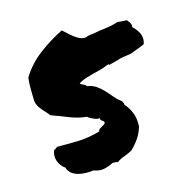

<svg xmlns="http://www.w3.org/2000/svg" viewBox="-128 -836 917 948"><g transform="rotate(-20 330.5 -362.0)"><path d="M616.2 -656.2Q622.1 -648.4 627.9 -636.7Q633.8 -625 628.9 -615.2Q646.5 -597.7 656.7 -572.3Q667 -546.9 654.3 -516.6Q631.8 -508.8 614.7 -504.4Q597.7 -500 578.1 -494.1Q541 -492.2 531.7 -491.2Q522.5 -490.2 517.6 -489.3Q512.7 -488.3 502.4 -485.8Q492.2 -483.4 458 -478.5Q458 -482.4 457.5 -483.4Q457 -484.4 455.6 -483.4Q454.1 -482.4 452.6 -481.4Q451.2 -480.5 448.2 -481.4Q428.7 -474.6 409.2 -471.2Q389.6 -467.8 370.1 -464.8Q350.6 -461.9 331.1 -457.5Q311.5 -453.1 291 -443.4Q293 -438.5 296.9 -436Q300.8 -433.6 305.2 -431.2Q309.6 -428.7 313.5 -425.8Q317.4 -422.9 319.3 -418Q346.7 -411.1 364.7 -396Q382.8 -380.9 397.5 -361.8Q412.1 -342.8 425.8 -323.2Q439.5 -303.7 458 -288.1Q458 -282.2 460.9 -279.3Q463.9 -276.4 461.9 -268.6Q479.5 -246.1 489.3 -214.8Q499 -183.6 493.2 -142.6Q480.5 -111.3 462.9 -89.4Q445.3 -67.4 417 -43.9Q394.5 -34.2 373 -28.8Q351.6 -23.4 335 -12.7Q327.1 -17.6 320.8 -17.1Q314.5 -16.6 309.6 -18.6Q287.1 -8.8 261.7 -5.4Q236.3 -2 208 -15.6Q187.5 -14.6 166.5 -17.1Q145.5 -19.5 127.9 -26.4Q110.4 -33.2 98.1 -45.4Q85.9 -57.6 82 -76.2Q59.6 -94.7 52.7 -122.6Q45.9 -150.4 59.6 -176.8Q65.4 -178.7 68.8 -180.2Q72.3 -181.6 78.1 -186.5Q129.9 -181.6 184.1 -178.2Q238.3 -174.8 299.8 -186.5Q301.8 -194.3 307.1 -197.8Q312.5 -201.2 319.3 -204.1Q326.2 -207 332 -210Q337.9 -212.9 340.8 -218.8Q340.8 -224.6 337.9 -227.1Q335 -229.5 332 -231.9Q329.1 -234.4 326.7 -237.3Q324.2 -240.2 325.2 -247.1Q312.5 -247.1 295.4 -255.9Q278.3 -264.6 268.6 -275.4Q225.6 -283.2 183.1 -304.7Q140.6 -326.2 100.6 -344.7Q93.8 -356.4 85.4 -366.7Q77.1 -377 69.3 -388.2Q61.5 -399.4 56.2 -411.1Q50.8 -422.9 49.8 -436.5Q50.8 -452.1 51.8 -466.3Q52.7 -480.5 53.7 -494.6Q54.7 -508.8 56.6 -523.9Q58.6 -539.1 62.5 -556.6Q104.5 -614.3 167.5 -653.8Q230.5 -693.4 296.9 -718.8Q307.6 -708 318.4 -695.8Q329.1 -683.6 340.8 -672.9Q352.5 -662.1 365.7 -654.3Q378.9 -646.5 395.5 -645.5Q406.2 -648.4 412.1 -649.4Q418 -650.4 422.9 -650.4Q427.7 -650.4 435.5 -650.4Q443.4 -650.4 458 -652.3Q472.7 -654.3 486.3 -654.3Q500 -654.3 511.7 -655.3Q536.1 -657.2 547.4 -659.2Q558.6 -661.1 562.5 -662.1Q566.4 -663.1 566.4 -663.6Q566.4 -664.1 569.8 -663.6Q573.2 -663.1 583 -661.1Q592.8 -659.2 616.2 -656.2Z"/></g></svg>

Font: Permanent Marker
Style: Regular
Weight: 400
Designer: Font Diner, Inc
Foundry: Font Diner, Inc
Version: Version 1.000